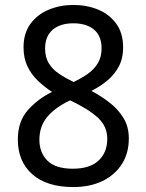

<svg xmlns="http://www.w3.org/2000/svg" viewBox="-20 -745 591 775"><path d="M276 10Q169 10 110.5 -41.5Q52 -93 52 -182Q52 -255 92.5 -300.5Q133 -346 190 -374Q158 -395 132 -420Q106 -445 90.5 -478Q75 -511 75 -554Q75 -611 103 -649Q131 -687 177 -706Q223 -725 276 -725Q331 -725 376.5 -706Q422 -687 449.5 -649Q477 -611 477 -553Q477 -510 460 -477.5Q443 -445 414.5 -421Q386 -397 349 -378Q387 -358 421.5 -331.5Q456 -305 478 -269.5Q500 -234 500 -186Q500 -126 471.5 -82Q443 -38 393 -14Q343 10 276 10ZM274 -64Q343 -64 378 -97Q413 -130 413 -185Q413 -235 375 -270Q337 -305 263 -340Q202 -311 170.5 -273Q139 -235 139 -181Q139 -129 171.5 -96.5Q204 -64 274 -64ZM277 -414Q309 -429 334.5 -447Q360 -465 375 -490Q390 -515 390 -550Q390 -600 359.5 -625.5Q329 -651 275 -651Q241 -651 215.5 -639.5Q190 -628 176 -605.5Q162 -583 162 -550Q162 -514 177 -489.5Q192 -465 218 -447.5Q244 -430 277 -414Z"/></svg>

Font: lmalayalam25
Style: Book
Weight: 400
Designer: Jelle Bosma - Monotype Design Team
Foundry: Monotype Imaging Inc.
Version: Version 2.003